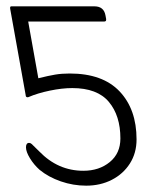

<svg xmlns="http://www.w3.org/2000/svg" viewBox="-20 -576 479 606"><path d="M69 -508 101 -329Q133 -337 154 -340.5Q175 -344 200 -344Q304 -344 357.5 -287.5Q411 -231 411 -136Q411 -93 390 -60Q369 -27 333 -8.5Q297 10 252 10Q211 10 172 -3.5Q133 -17 105 -40Q87 -56 74.5 -76.5Q62 -97 62 -111Q62 -125 72 -125Q76 -125 80 -121.5Q84 -118 104 -98Q163 -37 243 -37Q293 -37 326.5 -64.5Q360 -92 360 -139Q360 -211 323.5 -254.5Q287 -298 208 -298Q176 -298 137.5 -290Q99 -282 71 -270Q69 -269 67 -269Q61 -269 61 -276L12 -549V-552Q12 -556 16 -556H278Q308 -556 313 -527L315 -516V-513Q315 -508 308 -508Z"/></svg>

Font: Zain Light
Style: Italic
Weight: 300
Italic angle: -10°
Designer: Zain,Boutros
Foundry: Mobile Telecommunications Company (Zain), 2024
Version: Version 1.51; ttfautohint (v1.8.4)